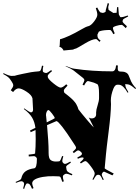

<svg xmlns="http://www.w3.org/2000/svg" viewBox="-54 -1155 905 1249"><path d="M633.8 -1088.4 647 -1135.3 655.3 -1130.9 649.9 -1108.9Q650.9 -1088.9 654.8 -1088.9L683.1 -1070.8Q697.8 -1070.8 704.6 -1071.8L707.5 -1108.4L715.3 -1108.9Q718.8 -1064.5 719.2 -1061L726.1 -1047.9Q729 -1043 731 -1043Q747.1 -1043 777.3 -1054.2L779.8 -1047.9Q745.1 -1031.2 745.1 -1025.4L743.2 -1015.6Q743.7 -1007.8 771.5 -984.4L764.6 -971.7Q743.2 -993.2 738.3 -993.2Q723.6 -993.2 702.1 -986.6Q680.7 -980 680.7 -973.6Q680.7 -961.9 692.4 -938L683.1 -932.6Q669.9 -960 662.1 -960Q620.6 -960 596.7 -952.6Q586.9 -949.2 586.9 -946Q586.9 -942.9 585 -940.9L579.6 -929.2Q579.6 -915.5 583.3 -908Q586.9 -900.4 600.6 -890.6L592.8 -882.8Q576.2 -900.9 570.8 -900.9Q545.9 -900.9 497.3 -871.6Q448.7 -842.3 442.1 -840.1Q435.5 -837.9 429.2 -836.2Q422.9 -834.5 422.9 -832.5L361.8 -826.7Q361.8 -824.2 361.6 -824.2Q361.3 -824.2 359.9 -826.7Q347.2 -849.6 332 -849.6Q335 -849.6 336.4 -899.4Q390.1 -914.1 476.6 -964.4Q504.4 -981 521.2 -984.9Q538.1 -988.8 558.6 -1015.9Q579.1 -1043 579.1 -1058.8Q579.1 -1074.7 569.3 -1102.1L578.6 -1106Q594.7 -1073.7 601.6 -1073.7L615.7 -1070.8Q622.6 -1072.8 627 -1074.7Q628.9 -1075.2 630.4 -1076.7Q631.8 -1078.1 632.8 -1078.9Q633.8 -1079.6 633.8 -1083.5ZM103 74.2 96.2 70.8Q103 48.8 103 41.3Q103 33.7 97.4 28.8Q91.8 23.9 84.5 23.9Q77.1 23.9 50.3 34.2L47.4 28.8Q71.3 19 77.6 14.4Q84 9.8 85 3.9Q91.8 -25.9 112.3 -40.5Q132.8 -55.2 168 -60.1Q186 -61.5 186 -121.1Q186 -126 185.1 -127.9H184.1Q176.8 -139.2 166 -139.2L133.3 -137.2L132.3 -148.9Q174.3 -153.8 174.3 -155.8Q178.2 -199.2 178.2 -250Q178.2 -300.8 177.2 -309.1L145 -294.9L142.1 -307.1L176.3 -323.2Q171.9 -360.4 155.3 -389.2Q138.7 -418 101.1 -445.8L103 -450.2Q134.8 -427.2 147 -423.8Q161.1 -424.8 161.1 -441.9L157.2 -515.1Q151.9 -537.1 118.7 -558.6Q85.4 -580.1 67.4 -580.1Q49.3 -580.1 31.2 -556.2L16.1 -567.9Q32.2 -589.4 32.2 -599.4Q32.2 -609.4 22.9 -623L11.2 -640.1Q2.4 -654.8 -33.7 -673.8L-30.8 -679.2Q4.9 -661.1 22 -661.1L42 -662.1Q46.9 -664.6 92.5 -674.3Q138.2 -684.1 147.7 -685.3Q157.2 -686.5 171.6 -688.5Q186 -690.4 195.8 -690.7Q205.6 -690.9 210 -697.3Q214.4 -703.6 219.2 -728L228 -726.1Q224.1 -708.5 224.1 -701.4Q224.1 -694.3 224.6 -691.9Q225.1 -689.5 226.6 -687.7Q228 -686 228.8 -685.5Q229.5 -685.1 232.4 -683.8Q235.4 -682.6 237.8 -681.4Q240.2 -680.2 247.1 -680.2Q253.9 -680.2 279.3 -699.2L284.2 -691.9Q256.3 -669.9 256.3 -660.2Q256.3 -657.2 257.3 -654.8V-651.9Q261.2 -638.7 294.7 -611.8Q328.1 -585 340.8 -585Q353.5 -585 377 -606.9L385.3 -598.1Q361.3 -574.2 361.3 -566.7Q361.3 -559.1 364.3 -553.2L363.3 -554.2Q364.3 -551.3 367.2 -549.6Q370.1 -547.9 380.6 -539.3Q391.1 -530.8 394.8 -527.8Q398.4 -524.9 407.7 -516.8Q417 -508.8 421.1 -504.2Q425.3 -499.5 432.1 -491.5Q439 -483.4 442.4 -476.6Q452.6 -458.5 456.1 -443.8Q473.6 -420.4 513.2 -373.8Q552.7 -327.1 556.2 -326.2L522.9 -392.1Q529.8 -384.8 542.7 -384.8Q555.7 -384.8 563.5 -392.1Q571.3 -399.4 571.3 -411.1V-423.8Q571.3 -439.9 580.8 -469.2Q590.3 -498.5 590.3 -517.1V-544.9Q590.3 -602.5 578.1 -607.9L557.1 -617.2L526.4 -626Q519.5 -627.9 518.1 -627.9Q508.3 -627.9 493.2 -599.1L482.9 -604Q495.1 -627.9 495.1 -633.5Q495.1 -639.2 487.3 -647L424.3 -696.8Q412.6 -706.1 373 -724.1L374 -726.1Q413.6 -709.5 429.2 -708Q542.5 -690.9 676.3 -690.9Q697.8 -690.9 701.2 -730L712.9 -729Q711.9 -723.1 711.9 -715.6Q711.9 -708 712.2 -704.3Q712.4 -700.7 714.1 -698Q715.8 -695.3 716.3 -693.8Q716.8 -692.4 720 -691.4Q723.1 -690.4 724.1 -690.4Q729 -689 741.7 -689Q754.4 -689 765.6 -683.1Q776.9 -677.2 782.2 -666Q787.6 -654.8 792 -642.1Q804.7 -606 831.1 -581.1L826.2 -576.2Q797.4 -603 779.3 -606L760.3 -607.9Q762.7 -587.9 766.1 -582Q769.5 -576.2 774.2 -567.9Q778.8 -559.6 781.2 -555.2L776.4 -551.8Q748.5 -600.1 722.7 -603.5Q719.2 -604 709 -604Q694.3 -604 683.6 -578.1Q667 -536.1 667 -501L668 -477.1Q667.5 -415 652.8 -300Q638.2 -185.1 635.3 -150.9L627 -60.1Q627 -56.6 686 -25.9L677.2 -14.2L624 -38.1Q616.7 -38.1 612.3 -30.8Q607.9 -23.4 607.9 -18.1Q607.9 -12.7 621.1 13.2L614.3 16.1Q604 -6.8 598.6 -12.5Q593.3 -18.1 586.9 -18.1H583Q576.7 -18.1 571.3 -12.5Q565.9 -6.8 553.2 15.1L547.4 12.2Q562 -14.2 562 -26.9Q562 -39.6 536.6 -73.2Q511.2 -106.9 502.2 -106.9Q493.2 -106.9 472.2 -91.8L466.3 -99.1Q490.2 -117.7 490.2 -127V-127.9Q487.3 -130.9 479.5 -130.9Q471.7 -130.9 452.1 -122.1L449.2 -130.9Q479 -144.5 479 -153.8Q479 -158.2 478 -160.2V-159.2L475.1 -164.1L466.3 -171.9Q460.4 -176.8 454.1 -176.8Q447.8 -176.8 426.3 -159.2L418.9 -167Q440.9 -186.5 440.9 -192.9Q440.9 -199.2 434.6 -208.5Q428.2 -217.8 410.4 -245.1Q392.6 -272.5 381.8 -288.1Q351.6 -332.5 324.2 -360.8Q315.9 -367.2 313 -367.2L252 -340.8Q262.2 -228 262.2 -172.9V-161.1Q262.2 -124 275.4 -114Q288.6 -104 309.6 -104.2Q330.6 -104.5 333.5 -106.4Q339.8 -109.9 350.1 -140.1L357.9 -138.2Q351.1 -115.7 351.1 -107.7Q351.1 -99.6 357.9 -94.2Q361.3 -88.9 369.4 -88.9Q377.4 -88.9 403.3 -104L407.2 -97.2Q388.7 -85 382.3 -79.3Q376 -73.7 376 -68.8L377 -64L378.9 -51.8Q379.9 -43.9 387 -37.8Q394 -31.7 417 -22L413.1 -14.2Q386.7 -24.9 377.9 -24.9Q369.1 -24.9 363.3 -19Q355 -14.6 355 -4.6Q355 5.4 361.3 24.9L351.1 27.8Q341.8 -2.9 336.7 -5.4Q331.5 -7.8 325.2 -7.8L293.9 -8.8Q258.3 -9.8 223.6 -3.9Q155.3 8.3 155.3 38.1Q155.3 46.9 164.1 68.8L154.3 73.2Q145 50.3 138.9 44.2Q132.8 38.1 123 38.1Q113.3 38.1 103 74.2ZM245.1 -405.8 246.1 -398.9 250 -358.9Q302.2 -384.3 302.2 -386.2Q302.2 -393.1 284.7 -416Q267.1 -439 261 -439Q254.9 -439 250 -428.7Q245.1 -418.5 245.1 -405.8Z"/></svg>

Font: Eater
Style: Regular
Weight: 400
Version: Version 001.002